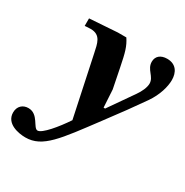

<svg xmlns="http://www.w3.org/2000/svg" viewBox="-266 -619 940 973"><g transform="rotate(30 203.5 -132.5)"><path d="M13 220C113 220 171 135 307 -47C377 -140 407 -182 459 -256C496 -309 511 -365 511 -403C511 -448 489 -485 437 -485C399 -485 376 -465 376 -433C376 -387 422 -372 422 -331C422 -307 407 -277 391 -254L290 -109H281L275 -212L252 -327C236 -407 228 -437 203 -475H153L-9 -464V-420C-9 -420 13 -422 25 -422C85 -422 91 -375 102 -324L176 25C134 88 75 159 49 159C23 159 13 83 -47 83C-79 83 -104 104 -104 141C-104 206 -28 220 13 220Z"/></g></svg>

Font: STIX Two Text
Style: Bold Italic
Weight: 700
Italic angle: -12°
Designer: Ross Mills, John Hudson & Paul Hanslow, Tiro Typeworks Ltd; with prior portions MicroPress Inc. and Coen Hoffman, Elsevi
Foundry: Tiro Typeworks Ltd
Version: Version 2.13 b171